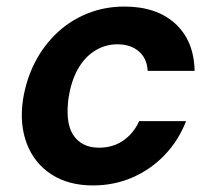

<svg xmlns="http://www.w3.org/2000/svg" viewBox="-20 -553 652 585"><path d="M263 12Q189 12 137 -21.5Q85 -55 62 -114.5Q39 -174 50 -249Q60 -312 87 -364Q114 -416 155 -454Q196 -492 248 -512.5Q300 -533 359 -533Q457 -533 514 -481Q571 -429 573 -337H430Q428 -375 403 -396.5Q378 -418 338 -418Q300 -418 268.5 -398Q237 -378 217 -342Q197 -306 189 -256Q184 -220 187 -191.5Q190 -163 202 -143.5Q214 -124 234 -113.5Q254 -103 282 -103Q310 -103 333 -112.5Q356 -122 374.5 -140.5Q393 -159 404 -184H547Q524 -125 482 -81Q440 -37 384 -12.5Q328 12 263 12Z"/></svg>

Font: DM Sans 10pt
Style: Bold Italic
Weight: 700
Italic angle: -10°
Version: Version 4.004;gftools[0.9.30]